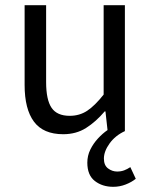

<svg xmlns="http://www.w3.org/2000/svg" viewBox="-20 -506 584 741"><path d="M417 215Q375 215 346 192.5Q317 170 317 122Q317 95 328.5 71.5Q340 48 358 28.5Q376 9 395 -4L387 -76H384Q350 -36 312 -12Q274 12 224 12Q147 12 111 -36.5Q75 -85 75 -178V-486H158V-189Q158 -121 179 -90Q200 -59 249 -59Q287 -59 316.5 -78.5Q346 -98 380 -141V-486H462V0Q425 17 403 47.5Q381 78 381 106Q381 132 397 144Q413 156 432 156Q447 156 459 151.5Q471 147 483 139L504 184Q488 197 465 206Q442 215 417 215Z"/></svg>

Font: Mada
Style: Regular
Weight: 400
Designer: Khaled Hosny
Version: Version 1.5